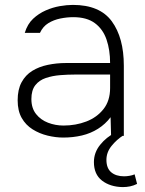

<svg xmlns="http://www.w3.org/2000/svg" viewBox="-20 -554 593 783"><path d="M238 7Q207 7 174 -1Q141 -9 113 -26.5Q85 -44 68.5 -73Q52 -102 52 -145Q52 -189 68 -218.5Q84 -248 111.5 -265Q139 -282 175 -289.5Q211 -297 249 -297H429Q429 -350 414.5 -392.5Q400 -435 367 -459.5Q334 -484 279 -484Q253 -484 226 -478.5Q199 -473 177 -459.5Q155 -446 143 -420H81Q92 -456 115 -477.5Q138 -499 166.5 -511.5Q195 -524 224 -529Q253 -534 277 -534Q387 -534 436 -467Q485 -400 485 -286V0H433L431 -76Q410 -48 380 -29Q350 -10 314 -1.5Q278 7 238 7ZM239 -42Q289 -42 332 -58.5Q375 -75 402 -109Q429 -143 429 -195V-250H287Q256 -250 225 -247.5Q194 -245 167 -236Q140 -227 124 -206.5Q108 -186 108 -150Q108 -113 127 -89Q146 -65 176 -53.5Q206 -42 239 -42ZM480 209Q429 208 396 182.5Q363 157 363 107Q363 68 388.5 36.5Q414 5 447 -11L483 -2Q456 15 435 41Q414 67 414 98Q414 132 433.5 148.5Q453 165 486 165Q496 165 508 163Q520 161 529 157L539 196Q525 203 510.5 206Q496 209 480 209Z"/></svg>

Font: Onest ExtraLight
Style: Regular
Weight: 250
Designer: Dmitri Voloshin, Andrey Kudryavtsev
Foundry: Dmitri Voloshin, Andrey Kudryavtsev
Version: Version 1.000;gftools[0.9.33]